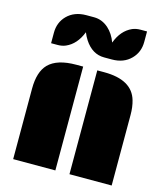

<svg xmlns="http://www.w3.org/2000/svg" viewBox="-138 -1082 1025 1187"><g transform="rotate(15 374.5 -488.5)"><path d="M419.4 -664.6H463.4Q643.1 -664.6 677.7 -543Q689.5 -502.9 689.5 -451.2V0H419.4ZM59.1 -451.2Q59.1 -559.1 108.4 -609.4Q162.6 -664.6 285.2 -664.6H329.1V0H59.1ZM100.1 -752.9V-819.8Q100.1 -885.7 143.1 -929.7Q189.5 -976.6 266.1 -976.6H315.4Q367.2 -976.6 408.7 -939.5Q444.3 -907.7 463.9 -854.5Q494.6 -937.5 561 -966.8Q584.5 -976.6 612.3 -976.6H654.3V-909.7Q654.3 -843.8 610.8 -799.8Q564.9 -752.9 488.3 -752.9H439.5Q363.3 -752.9 314 -828.1Q299.8 -850.1 290.5 -874Q258.3 -791 192.9 -762.7Q169.9 -752.9 142.1 -752.9Z"/></g></svg>

Font: Plaster
Style: Regular
Weight: 400
Designer: Eben Sorkin
Foundry: Eben Sorkin
Version: Version 1.007